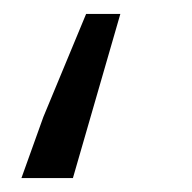

<svg xmlns="http://www.w3.org/2000/svg" viewBox="-20 -256 276 276"><path d="M10.8 0 42.3 -87.8 103.8 -236H153L84.8 0Z"/></svg>

Font: Source Sans 3
Style: Italic
Weight: 200
Italic angle: -11°
Designer: Paul D. Hunt
Foundry: Adobe
Version: Version 3.046;hotconv 1.0.118;makeotfexe 2.5.65603